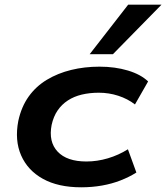

<svg xmlns="http://www.w3.org/2000/svg" viewBox="-20 -788 708 818"><path d="M326 10Q228 10 163 -26Q98 -62 70 -126Q42 -190 58 -273Q71 -333 102 -376.5Q133 -420 179.5 -448Q226 -476 283 -490Q340 -504 404 -504Q470 -504 525 -487.5Q580 -471 611 -441L555 -343Q524 -367 484 -380Q444 -393 401 -393Q362 -393 328.5 -385Q295 -377 269 -360Q243 -343 225.5 -317.5Q208 -292 200 -256Q186 -184 225.5 -142Q265 -100 348 -100Q394 -100 439.5 -113.5Q485 -127 525 -152L561 -53Q531 -34 494 -19.5Q457 -5 414.5 2.5Q372 10 326 10ZM362 -557 526 -768H668L461 -557Z"/></svg>

Font: Nunito Sans 10pt Expanded
Style: Bold Italic
Weight: 700
Width: 7
Italic angle: -9°
Designer: Vernon Adams
Foundry: Vernon Adams
Version: Version 3.101;gftools[0.9.27]